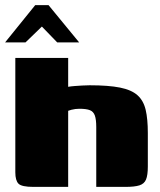

<svg xmlns="http://www.w3.org/2000/svg" viewBox="-26 -732 625 752"><path d="M105 0Q59 0 46.5 -12.5Q34 -25 34 -57V-505H241V-392Q252 -394 266 -395Q280 -396 295.5 -397Q311 -398 325 -398Q399 -398 444 -389Q489 -380 512.5 -359Q536 -338 544.5 -302Q553 -266 553 -211V-80Q553 -46 546 -29Q539 -12 520 -6Q501 0 465 0H351V-234Q351 -264 345.5 -279.5Q340 -295 326 -300.5Q312 -306 285 -306Q277 -306 269 -305Q261 -304 253.5 -302Q246 -300 241 -298V0ZM-6 -566 112 -712H164L284 -566H198L138 -628L74 -566Z"/></svg>

Font: Genos Black
Style: Regular
Weight: 900
Designer: Robert E. Leuschke
Foundry: Robert E. Leuschke
Version: Version 1.010